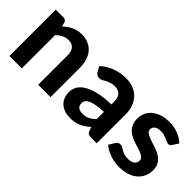

<svg xmlns="http://www.w3.org/2000/svg" viewBox="6 -1014 1510 1510"><g transform="rotate(45 761.0 -259.0)"><path d="M57 0V-515.5H142Q168 -515.5 176.5 -491.5L185 -455.5Q200.5 -470.5 217.2 -483Q234 -495.5 252.8 -504.5Q271.5 -513.5 293.2 -518.5Q315 -523.5 340.5 -523.5Q382.5 -523.5 415 -509Q447.5 -494.5 469.8 -468.5Q492 -442.5 503.2 -406.5Q514.5 -370.5 514.5 -327.5V0H377V-327.5Q377 -370.5 357 -394.2Q337 -418 298 -418Q268.5 -418 243.2 -405.2Q218 -392.5 195 -370.5V0Z M965 0Q945.5 0 935.2 -5.5Q925 -11 918.5 -28.5L907.5 -61Q888 -44 869.8 -31.2Q851.5 -18.5 831.8 -9.8Q812 -1 789.8 3.5Q767.5 8 740.5 8Q706.5 8 678.5 -1Q650.5 -10 630.2 -27.8Q610 -45.5 599 -72Q588 -98.5 588 -133Q588 -161.5 602.5 -189.8Q617 -218 652.2 -241.2Q687.5 -264.5 746.2 -280Q805 -295.5 893.5 -297.5V-324Q893.5 -372.5 873 -395.2Q852.5 -418 814 -418Q785.5 -418 766.5 -411.2Q747.5 -404.5 733.2 -396.8Q719 -389 706.5 -382.2Q694 -375.5 677.5 -375.5Q663 -375.5 653.2 -382.8Q643.5 -390 637 -400L612.5 -444Q658 -485 713 -505.2Q768 -525.5 832 -525.5Q878 -525.5 914.2 -510.5Q950.5 -495.5 975.8 -468.8Q1001 -442 1014.5 -405Q1028 -368 1028 -324V0ZM783.5 -85Q817.5 -85 843 -97.2Q868.5 -109.5 893.5 -135V-215Q843 -213 809.5 -206.5Q776 -200 756.2 -190.2Q736.5 -180.5 728.2 -167.8Q720 -155 720 -140Q720 -110 736.8 -97.5Q753.5 -85 783.5 -85Z M1456.5 -409.5Q1451 -401 1445.2 -397.2Q1439.5 -393.5 1429.5 -393.5Q1419.5 -393.5 1409 -398.5Q1398.5 -403.5 1385.5 -409.2Q1372.5 -415 1355.8 -420Q1339 -425 1317 -425Q1283.5 -425 1265 -411.2Q1246.5 -397.5 1246.5 -375Q1246.5 -359.5 1257 -349Q1267.5 -338.5 1284.8 -330.8Q1302 -323 1324 -316.2Q1346 -309.5 1369.2 -301.5Q1392.5 -293.5 1414.5 -283Q1436.5 -272.5 1453.8 -256.8Q1471 -241 1481.5 -218.8Q1492 -196.5 1492 -165Q1492 -127.5 1478.2 -95.8Q1464.5 -64 1438 -41Q1411.5 -18 1372 -5Q1332.5 8 1281 8Q1254.5 8 1228.5 3.2Q1202.5 -1.5 1179 -10.2Q1155.5 -19 1135 -30.5Q1114.5 -42 1099.5 -55.5L1131.5 -107Q1137 -116 1145.2 -121Q1153.5 -126 1166.5 -126Q1179 -126 1189.5 -119.8Q1200 -113.5 1213 -106.2Q1226 -99 1243.8 -92.8Q1261.5 -86.5 1288 -86.5Q1308 -86.5 1322.5 -91Q1337 -95.5 1346 -103.2Q1355 -111 1359.2 -120.8Q1363.5 -130.5 1363.5 -141Q1363.5 -158 1352.8 -168.8Q1342 -179.5 1324.8 -187.5Q1307.5 -195.5 1285 -202Q1262.5 -208.5 1239.2 -216.5Q1216 -224.5 1193.8 -235.5Q1171.5 -246.5 1154.2 -263.2Q1137 -280 1126.2 -304.5Q1115.5 -329 1115.5 -364Q1115.5 -396 1128 -424.8Q1140.5 -453.5 1165.5 -475.5Q1190.5 -497.5 1227.8 -510.5Q1265 -523.5 1314 -523.5Q1369 -523.5 1414 -505.5Q1459 -487.5 1488 -458.5Z"/></g></svg>

Font: Lato Heavy
Style: Regular
Weight: 800
Designer: Lukasz Dziedzic
Foundry: tyPoland Lukasz Dziedzic
Version: Version 2.007; 2014-02-27